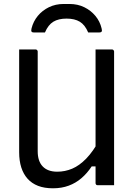

<svg xmlns="http://www.w3.org/2000/svg" viewBox="-20 -955 690 990"><path d="M568.3 0Q554.4 0 540.4 0Q526.5 0 512.3 0Q498.1 0 483.7 0Q481.7 0 479.7 -0.5Q477.7 -1 476.7 -2Q475.7 -3 474.7 -4.3Q473.7 -5.6 473.2 -7.3Q472.7 -9 472.7 -11Q472.7 -97 472.7 -183Q472.7 -269 472.7 -355.5Q472.7 -442 472.7 -528Q472.7 -614 472.7 -700Q487.1 -700 501.1 -700Q515.1 -700 529.2 -700Q543.4 -700 557.3 -700Q560.3 -700 562.8 -698.5Q565.3 -697 566.8 -694.5Q568.3 -692 568.3 -689Q568.3 -616.4 568.3 -543Q568.3 -469.7 568.3 -396.6Q568.3 -323.5 568.3 -250.4Q568.3 -177.3 568.3 -104.1Q568.3 -77.1 568.3 -50.8Q568.3 -24.6 568.3 0ZM253.1 15.9Q208.9 15.9 176.3 3.3Q143.8 -9.3 122.2 -33.4Q100.7 -57.5 89.7 -91.8Q78.8 -126.1 78.8 -169.9Q78.8 -234.1 78.8 -304.7Q78.8 -375.3 78.8 -450.3Q78.8 -525.2 78.8 -600.6Q78.8 -625.6 78.8 -650.3Q78.8 -675 78.8 -700Q100.4 -700 121.3 -700Q142.2 -700 163.4 -700Q166.8 -700 169.1 -698.5Q171.4 -697 172.9 -694.7Q174.4 -692.4 174.4 -689Q174.4 -603.7 174.4 -516.1Q174.4 -428.5 174.4 -342.4Q174.4 -256.3 174.4 -175.2Q174.4 -123.6 200.3 -96.7Q226.1 -69.7 275.4 -69.7Q315.3 -69.7 352.3 -85.3Q389.2 -100.9 424.7 -137.4Q460.1 -173.8 494.1 -235.9V-96.9H452.7Q429.4 -61.5 400.1 -36.4Q370.9 -11.2 334.4 2.3Q297.9 15.9 253.1 15.9ZM211.7 -787.5Q197.4 -787.5 183.3 -787.5Q169.2 -787.5 154.9 -787.5Q144.9 -787.5 142.4 -792.5Q139.9 -797.5 142.7 -808.9Q151.8 -844.9 174.9 -873Q198 -901.1 232.2 -917.8Q266.5 -934.5 307.9 -934.5H338.5Q380.6 -934.5 414.6 -917.8Q448.5 -901.1 471.9 -873Q495.3 -844.9 503.8 -808.9Q507 -797.5 504.3 -792.5Q501.5 -787.5 491.5 -787.5Q477.3 -787.5 463.2 -787.5Q449 -787.5 434.8 -787.5Q418.1 -826.9 391.5 -843Q364.9 -859.1 323.2 -859.1Q281.6 -859.1 255 -843Q228.4 -826.9 211.7 -787.5Z"/></svg>

Font: Recursive Sans Linear Light
Style: Regular
Weight: 300
Version: Version 1.085